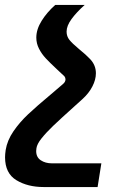

<svg xmlns="http://www.w3.org/2000/svg" viewBox="-34 -548 481 771"><path d="M171.9 -170.4 219.2 -210.9Q229 -219.2 229 -229.5Q229 -235.8 224.6 -241.7Q204.1 -261.2 194.3 -270Q165.5 -296.9 149.4 -314.2Q133.3 -331.5 122.6 -352.5Q111.8 -373.5 111.8 -397Q111.8 -430.2 133.3 -464.6Q154.8 -499 188 -528.3H306.2Q272.9 -498.5 253.2 -471.4Q233.4 -444.3 233.4 -420.9Q233.4 -401.9 244.9 -387.7Q256.3 -373.5 283.2 -351.1Q311 -328.6 328.1 -310.5Q351.1 -286.1 351.1 -253.9Q351.1 -228 336.9 -200.7Q322.8 -173.3 297.4 -150.4Q300.3 -152.8 267.1 -123Q209 -70.8 179.9 -43Q150.9 -15.1 132.8 7.6Q114.7 30.3 112.3 47.4Q111.3 55.2 111.3 58.6Q111.3 83.5 129.9 95.7Q148.4 107.9 174.3 107.9H373L357.9 203.1H141.6Q77.1 203.1 31.7 175.5Q-13.7 147.9 -13.7 83.5Q-13.7 71.3 -11.2 54.2Q-4.9 15.6 20 -20.8Q44.9 -57.1 78.9 -89.1Q112.8 -121.1 171.9 -170.4Z"/></svg>

Font: Mardoto Medium
Style: Italic
Weight: 500
Italic angle: -12°
Designer: Christian Robertson, Vahan Hovhannisyan
Foundry: Google
Version: Version 1.000